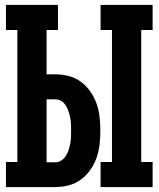

<svg xmlns="http://www.w3.org/2000/svg" viewBox="-20 -755 640 775"><path d="M386 0V-101H432V-634H386V-735H596V-634H550V-101H596V0ZM4 0V-101H50V-634H4V-735H214V-634H168V-455H204Q231 -455 258 -448Q285 -441 307 -424.5Q329 -408 345 -385Q361 -362 370 -336Q379 -310 382 -282.5Q385 -255 385 -227Q385 -200 382 -172.5Q379 -145 370 -119Q361 -93 345 -70Q329 -47 307 -30.5Q285 -14 258 -7Q231 0 204 0ZM204 -100Q217 -100 228 -107.5Q239 -115 246 -126Q253 -137 257 -149.5Q261 -162 263.5 -175Q266 -188 266.5 -201Q267 -214 267 -227Q267 -240 266.5 -253.5Q266 -267 263.5 -279.5Q261 -292 257 -304.5Q253 -317 246 -328.5Q239 -340 228 -347Q217 -354 204 -354H168V-100Z"/></svg>

Font: Iosevka Curly Slab Extended
Style: Bold
Weight: 700
Width: 7
Monospace: yes
Designer: Belleve Invis
Foundry: Belleve Invis
Version: Version 11.1.0; ttfautohint (v1.8.3)